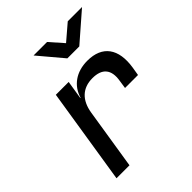

<svg xmlns="http://www.w3.org/2000/svg" viewBox="-218 -910 1036 1036"><g transform="rotate(-45 300.0 -392.5)"><path d="M334 -645H425L586 -785H477L387 -708L319 -785H216ZM64 0H163L218 -347C231 -429 278 -474 354 -474C427 -474 461 -436 448 -359L441 -312H540L548 -360C568 -487 515 -560 401 -560C316 -560 255 -516 234 -444H232L249 -550H151Z"/></g></svg>

Font: JetBrains Mono Medium
Style: Italic
Weight: 436
Italic angle: -9°
Monospace: yes
Designer: Philipp Nurullin, Konstantin Bulenkov
Foundry: JetBrains
Version: Version 2.305